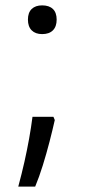

<svg xmlns="http://www.w3.org/2000/svg" viewBox="-20 -562 315 715"><path d="M184 -115Q176 -79 164.5 -34.5Q153 10 139.5 53.5Q126 97 111 133H48Q61 85 71 40.5Q81 -4 88.5 -46Q96 -88 101 -127H179ZM137 -435Q112 -435 98 -449Q84 -463 84 -489Q84 -515 98 -528.5Q112 -542 137 -542Q163 -542 177 -528.5Q191 -515 191 -489Q191 -463 177 -449Q163 -435 137 -435Z"/></svg>

Font: oriya115
Style: Regular
Weight: 400
Designer: Amélie Bonet and Sol Matas
Foundry: Google LLC
Version: Version 2.003